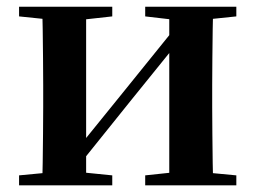

<svg xmlns="http://www.w3.org/2000/svg" viewBox="-20 -556 767 576"><path d="M37.2 0V-29.9L146 -40.2H214.4L316.8 -29.9V0ZM415.6 0V-29.9L512.5 -40.2H580.3L689 -29.9V0ZM105.9 0Q107.6 -25.5 108.1 -67.4Q108.6 -109.4 109.1 -154.7Q109.6 -200 109.6 -234.8V-301.2Q109.6 -335.7 109.1 -381Q108.6 -426.4 108.1 -468.7Q107.6 -511 105.9 -535.7H238.4V0ZM209.7 -51.6 161.4 -77.8H186.4L345.6 -274.4L516 -485.4L563.7 -460.9H539.5L375.2 -257.7ZM487.8 0V-535.7H619.6Q618.6 -511 618.1 -468.7Q617.6 -426.4 617.1 -381Q616.6 -335.7 616.6 -301.2V-234.8Q616.6 -200 617.1 -154.7Q617.6 -109.4 618.1 -67.4Q618.6 -25.5 619.6 0ZM37.2 -506.8V-535.7H316.8V-506.8L214.7 -495.5H147ZM415.6 -506.8V-535.7H689V-506.8L580.5 -495.5H512.8Z"/></svg>

Font: Source Han Serif JP VF
Style: Regular
Weight: 250
Designer: Ryoko NISHIZUKA 西塚涼子 (kana & ideographs); Frank Grießhammer (Latin, Greek & Cyrillic); Wenlong ZHANG 张文龙 (bopomofo); San
Foundry: Adobe
Version: Version 2.001;hotconv 1.1.0;makeotfexe 2.6.0